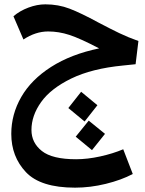

<svg xmlns="http://www.w3.org/2000/svg" viewBox="-20 -497 670 885"><path d="M547 -195Q403 -181 308.5 -135Q214 -89 169.5 -26.5Q125 36 125 102Q125 161 173 199Q221 237 331 237Q383 237 442 224Q501 211 548 191L592 305Q539 333 467.5 350.5Q396 368 326 368Q167 368 99.5 296.5Q32 225 32 120Q32 30 78 -50Q124 -130 215.5 -188.5Q307 -247 437 -274Q349 -320 300 -336Q251 -352 202 -352Q144 -352 88 -315L42 -422Q71 -447 111 -462Q151 -477 189 -477Q249 -477 301 -457Q353 -437 432 -394Q489 -364 529.5 -344.5Q570 -325 618 -308L605 -201ZM429 -12 370 63 295 1 354 -74ZM404 195 329 133 389 59 464 120Z"/></svg>

Font: FiraGO Medium
Style: Italic
Weight: 500
Italic angle: -8°
Designer: bBox Type GmbH
Foundry: bBox Type GmbH
Version: Version 1.001